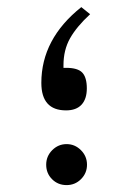

<svg xmlns="http://www.w3.org/2000/svg" viewBox="-20 -523 367 542"><path d="M110.4 -58.1Q110.4 -82 127.4 -99.1Q144.5 -116.2 168 -116.2Q191.4 -116.2 208.5 -99.1Q225.6 -82 225.6 -58.1Q225.6 -34.2 208.7 -17.3Q191.9 -0.5 168 -0.5Q143.6 -0.5 127 -17.1Q110.4 -33.7 110.4 -58.1ZM234.4 -482.9Q196.3 -447.8 177.7 -414.8Q159.2 -381.8 159.2 -338.9V-331.5H166.5Q199.7 -331.5 212.4 -317.9Q225.1 -304.2 225.1 -273.4Q225.1 -243.7 210.2 -227.5Q195.3 -211.4 166.5 -211.4Q96.7 -211.4 96.7 -289.1Q96.7 -413.1 209.5 -502.9Z"/></svg>

Font: Shabnam Light WOL
Style: Light-WOL
Weight: 300
Foundry: DejaVu fonts team - Redesigned by Saber Rastikerdar - Based on Vazir font
Version: Version 5.0.0